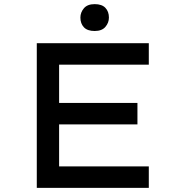

<svg xmlns="http://www.w3.org/2000/svg" viewBox="-20 -909 876 929"><path d="M158 0V-700H700V-596H266V-104H700V0ZM215 -307V-411H645V-307ZM438 -759Q403 -759 386 -777Q369 -795 369 -824Q369 -849 386 -869Q403 -889 438 -889Q473 -889 490 -871Q507 -853 507 -824Q507 -799 490 -779Q473 -759 438 -759Z"/></svg>

Font: Lexend Peta
Style: Regular
Weight: 400
Designer: Bonnie Shaver-Troup, Thomas Jockin
Foundry: Lexend
Version: Version 1.007